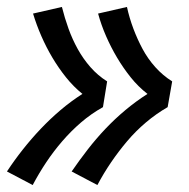

<svg xmlns="http://www.w3.org/2000/svg" viewBox="-24 -611 544 552"><path d="M256 -79 182 -118Q204 -150 228 -181Q252 -212 279 -240.5Q306 -269 336.5 -294.5Q367 -320 400 -341Q373 -362 351.5 -389Q330 -416 312.5 -445.5Q295 -475 281 -507Q267 -539 258 -572L341 -591Q348 -559 359.5 -528.5Q371 -498 386 -470Q401 -442 422.5 -418Q444 -394 471 -377L458 -303Q425 -284 395.5 -259Q366 -234 341.5 -205Q317 -176 295.5 -144.5Q274 -113 256 -79ZM70 -79 -4 -118Q17 -150 41.5 -181Q66 -212 93 -240.5Q120 -269 150 -294.5Q180 -320 213 -341Q187 -362 165.5 -389Q144 -416 126.5 -445.5Q109 -475 95 -507Q81 -539 71 -572L154 -591Q162 -559 173 -528.5Q184 -498 199.5 -470Q215 -442 236 -418Q257 -394 284 -377L272 -303Q238 -284 209 -259Q180 -234 155 -205Q130 -176 109 -144.5Q88 -113 70 -79Z"/></svg>

Font: Iosevka Gothic
Style: Bold Italic
Weight: 700
Italic angle: -9°
Monospace: yes
Designer: Belleve Invis
Foundry: Belleve Invis
Version: Version 15.5.1; ttfautohint (v1.8.4)